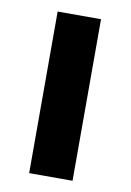

<svg xmlns="http://www.w3.org/2000/svg" viewBox="-64 -542 397 584"><g transform="rotate(10 134.0 -249.5)"><path d="M67 0H201V-499H67Z"/></g></svg>

Font: TitilliumMaps29L
Style: 999 wt
Weight: 900
Designer: Campivisivi
Foundry: Accademia di Belle Arti di Urbino and students of MA course of Visual design